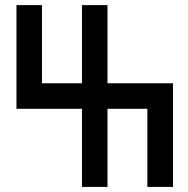

<svg xmlns="http://www.w3.org/2000/svg" viewBox="-20 -738 743 757"><path d="M44.9 -717.8H145.5V-409.7H303.2V-717.8H403.8V-409.7H662.1V-1H561V-309.1H403.8V-1H303.2V-309.1H44.9Z"/></svg>

Font: Kultigin
Style: Regular
Weight: 400
Designer: facebook.com/biligbitig
Foundry: facebook.com/biligbitig
Version: Version 1.0